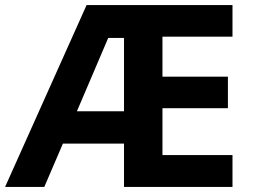

<svg xmlns="http://www.w3.org/2000/svg" viewBox="-20 -734 992 754"><path d="M893 0H467V-170H227L154 0H0L320 -714H893V-590H618V-433H875V-309H618V-125H893ZM282 -297H467V-585H405Z"/></svg>

Font: Noto Sans Javanese
Style: Regular
Weight: 400
Designer: Monotype Design Team
Foundry: Monotype Imaging Inc.
Version: Version 2.004